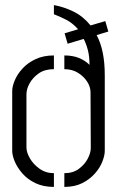

<svg xmlns="http://www.w3.org/2000/svg" viewBox="-20 -734 460 755"><path d="M233 1V-53Q267 -53 290 -70Q313 -87 325 -110Q337 -133 337 -152L336 -371Q336 -392 323 -412.5Q310 -433 287 -447.5Q264 -462 233 -462V-516Q266 -516 290.5 -506Q315 -496 332 -479Q332 -512 325.5 -537Q319 -562 309 -581L246 -562L234 -603L287 -619Q265 -644 239 -657Q213 -670 192 -678V-714Q231 -707 269 -688.5Q307 -670 336 -634L394 -651L406 -610L360 -596Q376 -566 384 -527Q392 -488 392 -437V-141Q392 -123 382.5 -98.5Q373 -74 353 -51.5Q333 -29 303.5 -14Q274 1 233 1ZM192 1Q150 1 119 -14Q88 -29 68 -52Q48 -75 38 -99Q28 -123 28 -141V-376Q28 -394 38 -418Q48 -442 68.5 -464.5Q89 -487 120 -501.5Q151 -516 192 -516V-462Q156 -462 132.5 -445.5Q109 -429 96.5 -406.5Q84 -384 84 -363V-154Q84 -135 97.5 -111.5Q111 -88 135.5 -70.5Q160 -53 192 -53Z"/></svg>

Font: Stick No Bills ExtraLight Light
Style: Regular
Weight: 300
Version: Version 2.000